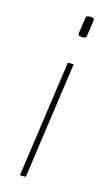

<svg xmlns="http://www.w3.org/2000/svg" viewBox="-109 -720 435 761"><g transform="rotate(15 109.0 -339.5)"><path d="M158 -679H168Q181 -679 179 -666L170 -604Q169 -593 158 -593H148Q134 -593 136 -606L145 -668Q146 -679 158 -679ZM80 0H56L124 -480H148Z"/></g></svg>

Font: Ezarion Thin
Style: Italic
Weight: 250
Italic angle: -8°
Designer: Natanael Gama
Version: Version 1.001;PS 001.001;hotconv 1.0.70;makeotf.lib2.5.58329